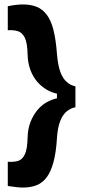

<svg xmlns="http://www.w3.org/2000/svg" viewBox="-20 -719 381 863"><path d="M319 -237Q298 -233 280 -218.5Q262 -204 250.5 -174.5Q239 -145 236 -98Q232 -32 220 11Q208 54 189.5 78.5Q171 103 144.5 113.5Q118 124 83 124Q71 124 52.5 122Q34 120 15 117V8Q41 10 60.5 4.5Q80 -1 91.5 -25Q103 -49 104 -100Q105 -140 117 -170.5Q129 -201 147.5 -223.5Q166 -246 189 -259Q212 -272 236 -277V-298Q212 -303 189 -316.5Q166 -330 147 -352Q128 -374 116.5 -405Q105 -436 104 -475Q103 -526 91.5 -549.5Q80 -573 60 -579Q40 -585 15 -583V-691Q34 -695 51.5 -697Q69 -699 83 -699Q118 -699 144.5 -688.5Q171 -678 190 -653Q209 -628 220 -585.5Q231 -543 236 -477Q240 -427 251 -396.5Q262 -366 280 -350.5Q298 -335 319 -331Z"/></svg>

Font: Bricolage Grotesque 48pt Condensed ExtraBold
Style: Bold
Weight: 700
Version: Version 1.000;gftools[0.9.30]